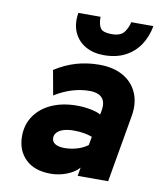

<svg xmlns="http://www.w3.org/2000/svg" viewBox="-84 -808 733 887"><g transform="rotate(10 282.0 -365.0)"><path d="M214 12Q137 12 95.5 -29Q54 -70 54 -136Q54 -191 82.5 -232.2Q111 -273.5 162 -296.2Q213 -319 281 -319Q312 -319 343.8 -313Q375.5 -307 392 -297L395 -312Q403.5 -354 385.5 -375Q367.5 -396 324 -396Q285 -396 244 -383.5Q203 -371 163 -346L142 -462Q190 -493 241 -508Q292 -523 349 -523Q415.5 -523 461.2 -497Q507 -471 527.2 -424.2Q547.5 -377.5 537 -316L482 0H339L346 -40Q326.5 -17 289.8 -2.5Q253 12 214 12ZM256 -116Q284.5 -116 313.2 -124Q342 -132 365 -149L372 -189Q358 -194.5 335.5 -198.8Q313 -203 286 -203Q258 -203 238 -196.8Q218 -190.5 207.5 -179.2Q197 -168 197 -153Q197 -135 212.8 -125.5Q228.5 -116 256 -116ZM360.5 -570Q311 -570 274.2 -591Q237.5 -612 220.2 -650.8Q203 -689.5 211.5 -742H315.5Q315.5 -705.5 327.2 -688.8Q339 -672 379.5 -672Q422.5 -672 438.8 -695Q455 -718 459.5 -742H563.5Q554.5 -692 529 -653.2Q503.5 -614.5 461.2 -592.2Q419 -570 360.5 -570Z"/></g></svg>

Font: Overpass Black
Style: Italic
Weight: 900
Italic angle: -10°
Designer: Delve Withrington, Dave Bailey, Thomas Jockin
Foundry: Delve Fonts LLC
Version: Version 4.000